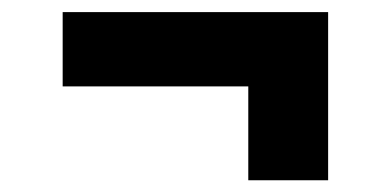

<svg xmlns="http://www.w3.org/2000/svg" viewBox="-20 -409 655 322"><path d="M530.3 -388.7V-106.7H396.4V-264.1H85.1V-388.7Z"/></svg>

Font: Fira Code
Style: Bold
Weight: 700
Monospace: yes
Designer: Carrois Corporate, Edenspiekermann AG, Nikita Prokopov
Foundry: Carrois Corporate, Edenspiekermann AG, Nikita Prokopov
Version: Version 6.000; ttfautohint (v1.8.2) -l 8 -r 50 -G 200 -x 14 